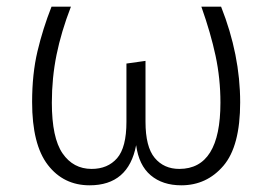

<svg xmlns="http://www.w3.org/2000/svg" viewBox="-20 -543 814 574"><path d="M698 -237Q698 -106 648 -47.5Q598 11 522 11Q466 11 430.5 -19Q395 -49 387 -109Q364 11 248 11Q170 11 123 -50Q76 -111 76 -238Q76 -322 92 -389.5Q108 -457 134 -523H192Q163 -448 149 -379Q135 -310 135 -236Q135 -131 167 -84.5Q199 -38 254 -38Q302 -38 330 -70Q358 -102 358 -179V-353L415 -361V-179Q415 -104 442.5 -71Q470 -38 516 -38Q639 -38 639 -236Q639 -308 624.5 -376Q610 -444 582 -523H641Q698 -379 698 -237Z"/></svg>

Font: Fira Sans Light
Style: Regular
Weight: 300
Designer: bBox Type GmbH & Carrois Corporate GbR & Edenspiekermann AG
Foundry: bBox Type GmbH & Carrois Corporate GbR & Edenspiekermann AG
Version: Version 4.301